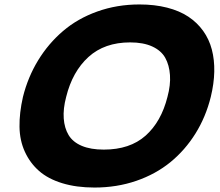

<svg xmlns="http://www.w3.org/2000/svg" viewBox="-20 -840 999 870"><path d="M738.8 -400.9Q753.4 -454.6 750.2 -499.8Q747.1 -544.9 728.8 -577.9Q710.4 -610.8 669.9 -629.4Q629.4 -647.9 569.8 -647.9Q453.6 -647.9 380.9 -581.8Q308.1 -515.6 279.8 -400.9Q265.6 -347.2 268.8 -303.2Q272 -259.3 291 -227.8Q310.1 -196.3 350.3 -179.2Q390.6 -162.1 450.2 -162.1Q568.4 -162.1 639.4 -225.1Q710.4 -288.1 738.8 -400.9ZM935.1 -400.9Q912.6 -310.1 865.7 -234.9Q818.8 -159.7 752.2 -105.2Q685.5 -50.8 597.4 -20.5Q509.3 9.8 408.2 9.8Q326.2 9.8 262.2 -9.8Q198.2 -29.3 157.2 -65.2Q116.2 -101.1 92.8 -152.1Q69.3 -203.1 68.4 -265.6Q67.4 -328.1 84 -400.9Q106.4 -490.7 152.8 -566.7Q199.2 -642.6 265.4 -699.2Q331.5 -755.9 420.7 -787.8Q509.8 -819.8 611.8 -819.8Q680.7 -819.8 737.1 -805.4Q793.5 -791 833.5 -764.4Q873.5 -737.8 900.6 -700Q927.7 -662.1 939.9 -615.5Q952.1 -568.8 950.9 -514.9Q949.7 -460.9 935.1 -400.9Z"/></svg>

Font: Sinkin Sans 800 Black Italic
Style: Regular
Weight: 900
Italic angle: -112°
Designer: Keith Bates
Foundry: K-Type
Version: Sinkin Sans (version 1.0)  by Keith Bates   •   © 2014   www